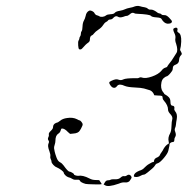

<svg xmlns="http://www.w3.org/2000/svg" viewBox="-20 -626 627 641"><path d="M403 -40Q411 -46 417 -39Q420 -35 419 -32Q418 -29 412 -21Q406 -16 397 -17Q388 -18 377 -13Q340 0 330 -8L326 -10L330 -17Q334 -24 340 -24Q346 -24 349.5 -26Q353 -28 364.5 -27.5Q376 -27 382.5 -33Q389 -39 394 -38Q399 -37 403 -40ZM204 -232Q223 -235 237 -228Q244 -224 246 -224Q248 -224 252 -219Q256 -214 256 -211Q256 -207 253 -202Q251 -197 247 -191Q242 -181 224 -180L214 -179L207 -185Q196 -197 187 -197Q184 -197 182.5 -190.5Q181 -184 175 -180Q165 -174 165 -156Q165 -150 162.5 -142.5Q160 -135 160.5 -131Q161 -127 162.5 -120Q164 -113 168.5 -100.5Q173 -88 180 -84.5Q187 -81 192 -74Q207 -53 212 -53Q215 -53 221 -49.5Q227 -46 227 -44Q227 -42 232 -40.5Q237 -39 241 -39Q256 -42 279 -30Q288 -25 300 -25Q312 -25 312 -24Q312 -23 316 -17.5Q320 -12 319 -11Q318 -10 294.5 -10.5Q271 -11 266 -12Q248 -17 246 -24Q244 -27 235.5 -26Q227 -25 221 -29Q215 -33 209 -34Q206 -35 203.5 -36.5Q201 -38 199 -40Q197 -42 195 -44.5Q193 -47 193 -49Q192 -53 184.5 -58.5Q177 -64 170 -67Q164 -69 158 -75.5Q152 -82 152 -86Q152 -90 149.5 -94.5Q147 -99 148 -104.5Q149 -110 145 -121Q138 -139 142 -147Q145 -153 142 -157Q138 -162 142 -169Q144 -173 143 -177.5Q142 -182 149.5 -189Q157 -196 157 -201Q157 -212 168 -216Q174 -217 181 -223Q189 -230 204 -232ZM562 -532Q568 -535 571 -532.5Q574 -530 572 -524Q571 -520 576 -517Q586 -512 585 -487Q584 -469 582 -464Q580 -459 584 -454Q587 -448 587 -446Q587 -444 582 -439Q578 -433 578 -427Q578 -414 566 -410Q557 -407 557 -399Q557 -394 555 -390Q553 -387 549.5 -382.5Q546 -378 542 -374.5Q538 -371 536 -371Q534 -371 527.5 -366Q521 -361 519 -351Q515 -331 524 -319Q528 -315 528 -313.5Q528 -312 533 -309.5Q538 -307 543.5 -301.5Q549 -296 549 -286Q549 -273 556 -273Q560 -273 561.5 -270Q563 -267 562 -263Q561 -259 565 -254Q573 -245 570 -228Q568 -218 567.5 -211Q567 -204 564.5 -198.5Q562 -193 565 -186Q569 -175 565 -169Q562 -165 562 -158.5Q562 -152 557.5 -152Q553 -152 549 -149Q545 -146 546 -143Q546 -140 544.5 -134.5Q543 -129 542 -123Q540 -114 527.5 -99Q515 -84 507 -81Q501 -80 498 -74.5Q495 -69 488.5 -63.5Q482 -58 473 -50.5Q464 -43 460 -43Q456 -43 449 -39Q442 -35 434 -35Q430 -36 428.5 -36Q427 -36 427 -37Q427 -38 427 -40Q428 -49 445 -56Q456 -59 462 -66Q465 -69 469 -72.5Q473 -76 477.5 -78.5Q482 -81 485.5 -83Q489 -85 491 -85Q494 -85 494 -87Q494 -97 506 -101Q512 -104 513.5 -108Q515 -112 519.5 -118Q524 -124 526 -129Q527 -131 530 -135Q533 -139 536.5 -142Q540 -145 542.5 -146Q545 -147 543 -154Q540 -167 548 -181Q552 -188 552.5 -204.5Q553 -221 555 -227Q558 -236 547 -247Q541 -254 541 -260Q541 -274 528 -289Q523 -294 523 -299Q523 -304 520.5 -305.5Q518 -307 508 -307L495 -308L493 -313Q487 -324 476 -326Q470 -328 461 -330.5Q452 -333 429.5 -334Q407 -335 397 -339Q378 -348 371 -339Q365 -330 356 -334Q352 -336 348 -342Q344 -348 345 -351Q345 -353 352.5 -356.5Q360 -360 365.5 -361Q371 -362 377.5 -359.5Q384 -357 392 -361Q400 -365 433 -365Q440 -364 444.5 -366.5Q449 -369 454 -367Q466 -363 487.5 -370.5Q509 -378 519 -390Q525 -398 531.5 -400Q538 -402 538 -403Q538 -404 543 -411Q554 -424 562 -438Q566 -444 569 -449Q575 -458 568 -480Q564 -490 565.5 -498Q567 -506 562 -516Q555 -530 562 -532ZM484 -594Q493 -594 507 -583Q511 -581 513.5 -581Q516 -581 519 -578Q522 -575 529 -575.5Q536 -576 545 -566.5Q554 -557 554 -555Q554 -546 538 -547Q527 -549 519 -563Q517 -567 502 -568Q487 -569 484 -573Q480 -578 438 -580Q431 -580 428 -582Q421 -586 413 -578Q407 -573 403 -573Q399 -573 392 -570Q380 -566 374 -570Q367 -575 359 -567Q354 -561 348.5 -561Q343 -561 341 -558Q339 -555 334 -552.5Q329 -550 324 -542Q319 -534 308.5 -527Q298 -520 294 -514.5Q290 -509 287 -508Q280 -506 280 -493Q280 -488 275 -484Q266 -478 256 -466Q251 -460 247 -461Q245 -461 244.5 -461.5Q244 -462 243 -463.5Q242 -465 242 -467Q242 -469 241 -474Q240 -487 242.5 -491Q245 -495 245 -498Q245 -501 247.5 -504.5Q250 -508 250 -513.5Q250 -519 252.5 -522Q255 -525 255.5 -537.5Q256 -550 260 -557Q264 -564 266 -573Q268 -585 277 -590Q281 -592 287.5 -589Q294 -586 296 -581Q299 -576 303.5 -575Q308 -574 312 -571.5Q316 -569 323 -570Q330 -571 334 -574.5Q338 -578 349 -578.5Q360 -579 363 -583Q367 -588 380 -590Q391 -592 397 -595Q403 -598 413.5 -600Q424 -602 427 -603.5Q430 -605 436 -606Q442 -607 448 -605Q454 -603 461.5 -602Q469 -601 473.5 -597Q478 -593 484 -594Z"/></svg>

Font: TT2020 Style D
Style: Italic
Weight: 400
Italic angle: -15°
Version: Version 0.2.000